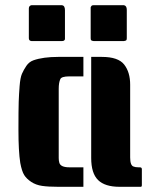

<svg xmlns="http://www.w3.org/2000/svg" viewBox="-20 -719 587 739"><path d="M301 -425H247Q216 -425 212 -414Q206 -401 206 -377V-123Q206 -121 206 -111Q206 -101 208 -94Q212 -75 247 -75H301V0H204Q166 0 142 -3.5Q118 -7 100 -19Q82 -31 73 -45.5Q64 -60 58 -92Q51 -137 51 -218Q51 -299 52 -327.5Q53 -356 55.5 -388Q58 -420 64.5 -435Q71 -450 81.5 -465.5Q92 -481 109 -487Q146 -500 204 -500H301ZM526 -7Q526 0 522 0H440Q384 0 357.5 -26Q331 -52 331 -111V-500H372Q435 -500 458 -470.5Q481 -441 481 -393V-113Q481 -82 494 -78Q501 -75 513 -75H518Q526 -75 526 -68ZM340 -699H457Q468 -697 468 -681Q468 -678 468 -677V-572Q468 -566 466 -564Q464 -562 457 -561H340Q333 -562 331 -564Q329 -566 329 -572V-690Q329 -692 330 -693Q331 -694 332 -696Q334 -699 340 -699ZM230 -677V-586Q230 -583 230 -577Q230 -571 230 -568Q228 -561 219 -561H101Q91 -562 91 -572V-686Q91 -697 101 -699H219Q230 -697 230 -680Q230 -678 230 -677Z"/></svg>

Font: Keania One
Style: Regular
Weight: 400
Designer: Julia Petretta
Foundry: Julia Petretta
Version: Version 1.003